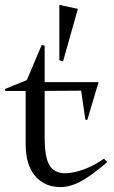

<svg xmlns="http://www.w3.org/2000/svg" viewBox="-23 -739 462 779"><path d="M-2.9 -377.9 85.9 -414.1 146 -556.2 158.2 -554.2V-405.8H377L331.1 -252L323.2 -253.9L306.2 -371.1L158.2 -370.1V-183.1Q158.2 -100.6 177.7 -68.4Q197.3 -36.1 242.2 -36.1Q273.4 -36.1 315.2 -51Q356.9 -65.9 398.9 -95.2L412.1 -81.1Q348.6 -26.9 305.4 -3.4Q262.2 20 222.2 20Q157.7 20 119.4 -25.1Q81.1 -70.3 81.1 -153.8V-370.1H-1ZM217.8 -494.1V-719.2L293 -703.1L232.9 -490.2Z"/></svg>

Font: Halibut
Style: Regular
Weight: 400
Designer: Matteo Maggi
Foundry: Collletttivo
Version: Version 3.080 | FøM Fix